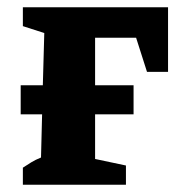

<svg xmlns="http://www.w3.org/2000/svg" viewBox="-20 -509 493 529"><path d="M43 0V-47Q55 -55 66.5 -62Q78 -69 93 -75L96 -194H37V-274H98L102 -418L43 -437V-489H443V-311H385L355 -405H242V-274H348V-194H242V-71L327 -53V0Z"/></svg>

Font: Piazzolla
Style: Bold
Weight: 700
Designer: Juan Pablo del Peral
Foundry: Huerta Tipografica
Version: Version 1.330